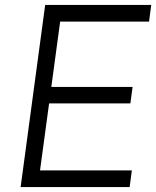

<svg xmlns="http://www.w3.org/2000/svg" viewBox="-20 -762 636 782"><path d="M508 0 517 -68H143L180 -341H511L520 -408H189L225 -674H587L596 -742H164L64 0Z"/></svg>

Font: Cheyenne Sans Light
Style: Italic
Weight: 300
Italic angle: -8.13011°
Designer: The Public Sans project authors (U.S. Web Design System), Libre Franklin designed by Pablo Impallari and Rodrigo Fuenzal
Foundry: The Cheyenne Sans Project Authors
Version: Version 2.007